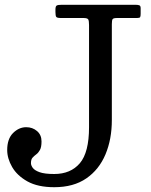

<svg xmlns="http://www.w3.org/2000/svg" viewBox="-20 -770 628 800"><path d="M10 -145C10 -121.7 16.8 -98.1 30.5 -74.2C44.2 -50.4 65.4 -30.4 94.2 -14.2C123.1 1.9 160.3 10 206 10C259.7 10 304.2 -2.2 339.8 -26.8C375.2 -51.2 401.8 -84.6 419.5 -126.8C437.2 -168.9 446 -216.7 446 -270V-669C446 -680 447.1 -687.1 449.2 -690.2C451.4 -693.4 457.8 -695 468.5 -695H551.5C558.2 -695 562.2 -696.2 563.8 -698.5C565.2 -700.8 566 -705.3 566 -712V-736C566 -742.7 564.1 -746.7 560.2 -748C556.4 -749.3 551.7 -750 546 -750H236C227 -750 220.6 -749.1 216.8 -747.2C212.9 -745.4 211 -739.7 211 -730V-720C211 -709.3 212.2 -702.5 214.5 -699.5C216.8 -696.5 223.2 -695 233.5 -695H327.5C338.8 -695 345.6 -692.9 347.8 -688.8C349.9 -684.6 351 -676.8 351 -665.5V-240C351 -170 338.2 -120 312.8 -90C287.2 -60 251.7 -45 206 -45C178.7 -45 158.1 -47.6 144.2 -52.8C130.4 -57.9 121.1 -64 116.2 -71C111.4 -78 109 -84.3 109 -90C109 -100.7 111.2 -108.4 115.8 -113.2C120.2 -118.1 125.3 -122.6 131 -126.8C136.7 -130.9 141.8 -136.9 146.2 -144.8C150.8 -152.6 153 -164.7 153 -181C153 -199 146.8 -213.3 134.2 -224C121.8 -234.7 106.7 -240 89 -240C69 -240 50.8 -231.9 34.5 -215.8C18.2 -199.6 10 -176 10 -145Z"/></svg>

Font: Besley*
Style: Regular
Weight: 400
Designer: Owen Earl
Foundry: indestructible type*
Version: Version 3.000; ttfautohint (v1.8.3)